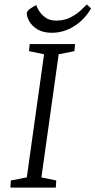

<svg xmlns="http://www.w3.org/2000/svg" viewBox="-20 -847 431 867"><path d="M27 0 29 -32 101 -46 179 -602 111 -616 114 -648H319L316 -616L245 -602L167 -46L234 -32L232 0ZM215 -699Q174 -699 149 -714.5Q124 -730 112.5 -750.5Q101 -771 101 -786Q101 -797 116 -807.5Q131 -818 144 -824Q145 -818 154.5 -801Q164 -784 183.5 -769Q203 -754 234 -754Q271 -754 299.5 -769Q328 -784 346.5 -802Q365 -820 372 -827L391 -809Q362 -758 314.5 -728.5Q267 -699 215 -699Z"/></svg>

Font: Faustina Light
Style: Italic
Weight: 300
Italic angle: -8°
Designer: Alfonso Garcia
Foundry: http://www.omnibus-type.com
Version: Version 1.200